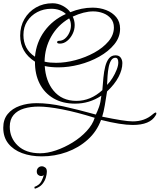

<svg xmlns="http://www.w3.org/2000/svg" viewBox="-69 -663 981 1180"><path d="M188 298Q120 298 66.5 278Q13 258 -18 219Q-49 180 -49 122Q-49 71 -21.5 37.5Q6 4 53 -12.5Q100 -29 156 -29Q231 -29 319.5 -9.5Q408 10 520 41Q530 21 539.5 -5.5Q549 -32 554 -75Q481 -26 392 -26Q316 -26 260 -58.5Q204 -91 174.5 -149.5Q145 -208 146 -284Q55 -342 55 -444Q55 -501 81 -546Q107 -591 152 -617Q197 -643 254 -643Q287 -643 317 -627Q347 -611 363 -588Q432 -616 500 -616Q545 -616 583.5 -601Q622 -586 645.5 -557.5Q669 -529 669 -486Q669 -434 633.5 -390.5Q598 -347 541 -315Q484 -283 418 -266Q352 -249 290 -249Q267 -249 246 -251Q225 -253 206 -257Q212 -165 259 -107Q311 -43 401 -43Q488 -43 560 -109Q563 -148 566.5 -186Q570 -224 578 -255Q586 -286 601 -304.5Q616 -323 641 -323Q663 -323 673 -308.5Q683 -294 683 -275Q683 -235 659.5 -190Q636 -145 589 -101Q582 -56 575 -15Q568 26 559 54Q627 68 674 75.5Q721 83 747 83Q820 83 869 40Q892 20 892 35Q892 39 887 47Q853 105 747 105Q675 105 552 74Q526 145 470.5 195Q415 245 341.5 271.5Q268 298 188 298ZM146 -315Q154 -403 204.5 -472Q255 -541 336 -577Q302 -609 246 -609Q199 -609 160 -588.5Q121 -568 98 -532Q75 -496 75 -448Q75 -361 145 -315ZM276 -277Q333 -277 395 -293.5Q457 -310 510.5 -339.5Q564 -369 597.5 -408.5Q631 -448 631 -494Q631 -527 612.5 -549Q594 -571 565 -582Q536 -593 504 -593Q447 -593 378 -561Q390 -536 390 -509Q390 -480 377 -454Q364 -428 343.5 -411.5Q323 -395 300 -395Q282 -395 282 -403Q282 -412 293 -412Q314 -412 330.5 -426Q347 -440 357 -462Q367 -484 367 -506Q367 -517 364.5 -528.5Q362 -540 356 -550Q285 -508 245.5 -438Q206 -368 205 -284Q222 -280 239.5 -278.5Q257 -277 276 -277ZM589 -141Q607 -159 622.5 -184Q638 -209 648 -234.5Q658 -260 658 -279Q658 -308 640 -308Q624 -308 614 -292Q604 -276 599 -250.5Q594 -225 592 -196Q590 -167 589 -141ZM178 279Q223 279 275.5 261Q328 243 377.5 212.5Q427 182 463.5 142.5Q500 103 513 61Q401 26 313 9Q225 -8 169 -8Q119 -8 78.5 4Q38 16 14.5 43.5Q-9 71 -9 116Q-9 185 40.5 232Q90 279 178 279ZM145 497 142 486Q174 474 185.5 451Q197 428 200 413Q194 419 184 419Q174 419 165.5 412Q157 405 157 391Q157 377 166 368Q175 359 188 359Q199 359 209 366.5Q219 374 219 392Q219 406 213 427.5Q207 449 191 468.5Q175 488 145 497Z"/></svg>

Font: Updock
Style: Regular
Weight: 400
Designer: Robert E. Leuschke
Foundry: Robert E. Leuschke
Version: Version 1.010; ttfautohint (v1.8.4.7-5d5b)